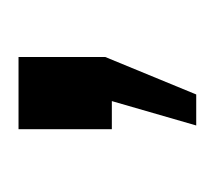

<svg xmlns="http://www.w3.org/2000/svg" viewBox="-32 -104 225 200"><g transform="rotate(-90 80.0 -4.5)"><path d="M44.9 0V-97.2H120.1V-6.8L81.1 87.9H48.8L74.2 0Z"/></g></svg>

Font: Bebas Neue Regular
Style: Regular
Weight: 400
Designer: Ryoichi Tsunekawa
Foundry: Ryoichi Tsunekawa
Version: Version 001.003